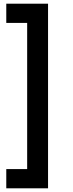

<svg xmlns="http://www.w3.org/2000/svg" viewBox="-20 -863 394 1039"><path d="M127 156V-843H240V156ZM14 156V52H208V156ZM14 -739V-843H208V-739Z"/></svg>

Font: BioRhyme
Style: Bold
Weight: 700
Designer: Aoife Mooney
Foundry: Aoife Mooney Type
Version: Version 1.600;gftools[0.9.33]